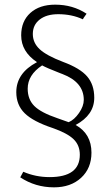

<svg xmlns="http://www.w3.org/2000/svg" viewBox="-20 -665 475 825"><path d="M305 -128Q373 -90 373 -9Q373 58 328.5 99Q284 140 212 140Q132 140 67 97L80 73Q133 96 193 96Q323 96 323 0Q323 -41 296 -67Q269 -93 206 -115Q122 -143 86 -178.5Q50 -214 50 -269Q50 -351 139 -398Q71 -443 71 -513Q71 -574 110.5 -609.5Q150 -645 217 -645Q293 -645 352 -606L340 -589L336 -582Q289 -604 230 -604Q180 -604 150.5 -581Q121 -558 121 -519Q121 -481 150.5 -453.5Q180 -426 251 -399Q324 -372 354.5 -336.5Q385 -301 385 -245Q385 -171 305 -128ZM161 -384Q99 -343 99 -284Q99 -238 127.5 -209.5Q156 -181 227 -157Q238 -153 258 -146Q267 -143 275 -140Q299 -150 319.5 -179.5Q340 -209 340 -236Q340 -312 248 -347L240 -350Q233 -353 230 -354Q181 -373 161 -384Z"/></svg>

Font: Tajawal Light
Style: Regular
Weight: 300
Designer: Boutros Fonts
Foundry: Created by Boutros International 2017
Version: Version 1.700